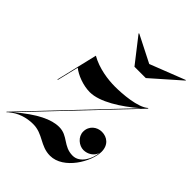

<svg xmlns="http://www.w3.org/2000/svg" viewBox="-252 -784 892 892"><g transform="rotate(45 194.5 -337.5)"><path d="M263.5 -617.5 130.5 -685 128 -683 224 -560H298.5L438 -683L436 -685ZM-38.5 2H-38C-6.5 -25 36 -39 79.5 -39C145.5 -39 174 10 239 10C327.5 10 395.5 -107.5 395.5 -172.5C395.5 -217.5 365 -239.5 331 -239.5C299.5 -239.5 268.5 -217 268.5 -178.5C268.5 -144.5 301 -118.5 330 -118.5C357 -118.5 384 -134.5 392 -161.5C388 -119.5 360.5 -64.5 313 -64.5C251 -64.5 233.5 -115 175 -115C124 -115 61.5 -85.5 -25 -12L407 -467.5L404.5 -469.5C369 -437.5 273.5 -430.5 225.5 -430.5C179.5 -430.5 114.5 -439 61 -469.5L12.5 -265H15.5L41 -370.5C67 -349 117 -329.5 161 -329.5C225.5 -329.5 311.5 -384.5 380.5 -444L-49 8.5L-47 7L-48.5 8.5L-47 10C-44 7.5 -41.5 4.5 -38.5 2Z"/></g></svg>

Font: Bodoni* 72pt Medium
Style: Italic
Weight: 500
Italic angle: -13°
Version: Version 2.3